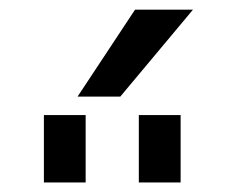

<svg xmlns="http://www.w3.org/2000/svg" viewBox="-20 -976 469 395"><path d="M70.3 -600.6V-739.3H156.2V-600.6ZM265.6 -600.6V-739.3H351.6V-600.6ZM227.5 -777.3H139.6L257.8 -956.1H377Z"/></svg>

Font: Gen Shin Gothic Regular
Style: Regular
Weight: 400
Designer: [Source Han Sans]
Ryoko NISHIZUKA  (kana & ideographs); Paul D. Hunt (Latin, Greek & Cyrillic); Wenlong ZHANG  (bopomofo
Version: Version 1.002.20150607